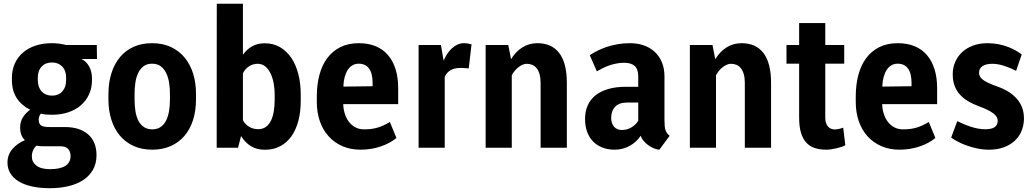

<svg xmlns="http://www.w3.org/2000/svg" viewBox="-20 -781 5466 1015"><path d="M492.7 -469.2H410.2Q423.3 -463.4 433.8 -452.9Q444.3 -442.4 451.7 -429Q459 -415.5 462.6 -399.7Q466.3 -383.8 466.3 -367.2V-357.9Q466.3 -315.4 450.4 -281.5Q434.6 -247.6 406.5 -223.6Q378.4 -199.7 339.8 -187Q301.3 -174.3 255.4 -174.3Q238.3 -174.3 224.1 -175.5Q210 -176.8 195.8 -180.2Q190.4 -173.8 187.5 -165.5Q184.6 -157.2 184.6 -147.9Q184.6 -125 198.5 -117.2Q212.4 -109.4 239.7 -109.4H322.8Q362.8 -109.4 393.8 -99.4Q424.8 -89.4 446.3 -70.3Q467.8 -51.3 479 -23.7Q490.2 3.9 490.2 39.1Q490.2 83 471.7 116Q453.1 148.9 420.2 170.7Q387.2 192.4 342 203.1Q296.9 213.9 243.7 213.9Q189.5 213.9 147.5 204.3Q105.5 194.8 77.1 177Q48.8 159.2 34.2 134.3Q19.5 109.4 19.5 78.6Q19.5 37.6 45.2 7.3Q70.8 -22.9 111.8 -40Q86.4 -63 86.4 -107.4Q86.4 -136.7 100.6 -159.9Q114.7 -183.1 139.2 -200.7Q93.3 -224.1 68.1 -262.9Q43 -301.8 43 -357.9V-368.7Q43 -411.6 58.6 -445.8Q74.2 -480 102.3 -503.9Q130.4 -527.8 169.2 -540.3Q208 -552.7 254.4 -552.7Q274.9 -552.7 293.9 -550Q313 -547.4 331.1 -543H491.7ZM213.4 -7.8Q202.1 -7.8 192.6 -8.3Q183.1 -8.8 173.8 -11.2Q162.6 -2.9 155.5 12.2Q148.4 27.3 148.4 47.4Q148.4 75.7 172.6 94.5Q196.8 113.3 243.7 113.3Q298.3 113.3 325.7 95.7Q353 78.1 353 44.4Q353 20.5 340.1 6.3Q327.1 -7.8 297.9 -7.8ZM179.7 -357.9Q180.2 -318.8 200.7 -297.1Q221.2 -275.4 255.4 -275.4Q289.1 -275.4 309.3 -297.6Q329.6 -319.8 329.6 -357.9V-368.7Q329.6 -408.2 308.8 -429.4Q288.1 -450.7 254.4 -450.7Q220.7 -450.7 200.2 -429Q179.7 -407.2 179.7 -368.7Z M553.2 -286.1Q553.7 -345.7 569.3 -394.8Q585 -443.8 614.3 -479Q643.6 -514.2 686.3 -533.4Q729 -552.7 784.2 -552.7Q840.3 -552.7 883.5 -532.5Q926.8 -512.2 956.3 -476.3Q985.8 -440.4 1001 -391.8Q1016.1 -343.3 1016.1 -286.1V-255.4Q1016.1 -195.3 1000.5 -146.5Q984.9 -97.7 955.1 -62.7Q925.3 -27.8 882.3 -8.8Q839.4 10.3 785.2 10.3Q728.5 10.3 685.3 -9.8Q642.1 -29.8 612.8 -65.2Q583.5 -100.6 568.4 -149.2Q553.2 -197.8 553.2 -255.4ZM691.4 -255.4Q691.4 -219.2 696.5 -189.9Q701.7 -160.6 713.1 -140.1Q724.6 -119.6 742.4 -108.4Q760.3 -97.2 785.2 -97.2Q809.6 -97.2 827.1 -108.4Q844.7 -119.6 856.2 -140.4Q867.7 -161.1 873 -190.2Q878.4 -219.2 878.4 -255.4V-286.1Q878.4 -314.9 874 -343.3Q869.6 -371.6 858.9 -394Q848.1 -416.5 830.1 -430.4Q812 -444.3 784.2 -444.3Q755.9 -444.3 737.8 -429.9Q719.7 -415.5 709.5 -392.8Q699.2 -370.1 695.3 -341.8Q691.4 -313.5 691.4 -286.1Z M1432.1 -256.3V-281.2Q1432.1 -310.1 1427 -339.1Q1421.9 -368.2 1410.9 -391.4Q1399.9 -414.6 1383.1 -429.2Q1366.2 -443.8 1342.3 -443.8Q1316.9 -443.8 1296.4 -430.4Q1275.9 -417 1264.2 -393.6V-145.5Q1275.9 -123.5 1297.1 -110.8Q1318.4 -98.1 1344.7 -98.1Q1369.6 -98.1 1386.2 -110.6Q1402.8 -123 1413.1 -144.5Q1423.3 -166 1427.7 -194.8Q1432.1 -223.6 1432.1 -256.3ZM1569.8 -281.2V-247.6Q1569.8 -189 1557.1 -141.4Q1544.4 -93.8 1520.3 -60.1Q1496.1 -26.4 1460.9 -7.8Q1425.8 10.7 1380.4 10.7Q1337.9 10.7 1306.9 -8.1Q1275.9 -26.9 1254.4 -62L1238.3 0H1125.5Q1125.5 -191.4 1125.7 -380.6Q1126 -569.8 1126 -761.2H1264.2V-491.7Q1285.2 -521 1313.5 -536.6Q1341.8 -552.2 1379.4 -552.2Q1424.8 -552.2 1460.2 -531.7Q1495.6 -511.2 1520 -475.1Q1544.4 -439 1557.1 -389.4Q1569.8 -339.8 1569.8 -281.2Z M1886.7 10.3Q1833 10.3 1790.3 -8.3Q1747.6 -26.9 1717.3 -60.3Q1687 -93.8 1670.9 -140.1Q1654.8 -186.5 1654.8 -241.7V-271.5Q1654.8 -332 1668.2 -383.5Q1681.6 -435.1 1709.2 -472.7Q1736.8 -510.3 1778.6 -531.5Q1820.3 -552.7 1877 -552.7Q1927.2 -552.7 1966.1 -536.6Q2004.9 -520.5 2031.2 -489.7Q2057.6 -459 2071.3 -414.8Q2085 -370.6 2085 -314.5V-230.5H1837.4H1794.4Q1795.4 -203.6 1803 -179.4Q1810.5 -155.3 1824.7 -136.7Q1838.9 -118.2 1859.6 -107.4Q1880.4 -96.7 1907.2 -97.2Q1926.3 -97.2 1942.9 -99.4Q1959.5 -101.6 1975.3 -106.2Q1991.2 -110.8 2007.3 -118.2Q2023.4 -125.5 2041 -136.2L2075.7 -51.8Q2059.1 -37.6 2038.1 -26.4Q2017.1 -15.1 1992.7 -6.8Q1968.3 1.5 1941.4 5.9Q1914.6 10.3 1886.7 10.3ZM1876 -444.3Q1857.4 -444.3 1842.8 -435.5Q1828.1 -426.8 1818.1 -411.1Q1808.1 -395.5 1802.2 -374Q1796.4 -352.5 1795.4 -327.1V-325.7Q1795.4 -323.7 1795.9 -323.2L1949.7 -325.2V-342.3Q1949.7 -393.6 1930.9 -418.9Q1912.1 -444.3 1876 -444.3Z M2472.7 -546.9 2458 -419.4Q2450.7 -419.9 2445.6 -420.4Q2440.4 -420.9 2435.5 -421.1Q2430.7 -421.4 2425.8 -421.6Q2420.9 -421.9 2414.1 -421.9Q2380.9 -421.9 2360.6 -409.2Q2340.3 -396.5 2331.1 -374.5V0H2192.9V-543H2311L2325.2 -460Q2333 -479.5 2344.2 -496.3Q2355.5 -513.2 2369.1 -525.6Q2382.8 -538.1 2398.7 -545.4Q2414.6 -552.7 2432.1 -552.7Q2442.4 -552.7 2453.4 -551Q2464.4 -549.3 2472.7 -546.9Z M2667 -543 2681.6 -467.8Q2705.6 -507.8 2741.2 -530.3Q2776.9 -552.7 2820.8 -552.7Q2857.4 -552.7 2886.2 -540.3Q2915 -527.8 2935.3 -502Q2955.6 -476.1 2966.1 -436.5Q2976.6 -397 2976.6 -342.8V0H2837.9V-342.3Q2837.9 -369.6 2832.3 -388.9Q2826.7 -408.2 2816.9 -420.4Q2807.1 -432.6 2793.7 -438.2Q2780.3 -443.8 2764.6 -443.8Q2754.4 -443.8 2743.4 -439.2Q2732.4 -434.6 2721.7 -426.5Q2710.9 -418.5 2701.7 -407.2Q2692.4 -396 2685.5 -383.3V0H2547.4V-543Z M3267.6 -93.8Q3295.4 -93.8 3318.6 -107.9Q3341.8 -122.1 3354 -142.6V-238.8H3294.4Q3252.9 -238.8 3231.9 -216.6Q3210.9 -194.3 3210.9 -157.7Q3210.9 -128.9 3226.1 -111.3Q3241.2 -93.8 3267.6 -93.8ZM3520 -63 3465.3 10.7Q3452.1 9.3 3437 3.2Q3421.9 -2.9 3408 -12.7Q3394 -22.5 3383.1 -35.4Q3372.1 -48.3 3367.2 -63.5Q3344.7 -29.8 3308.6 -9.8Q3272.5 10.3 3229.5 10.3Q3192.4 10.3 3163.3 -1.5Q3134.3 -13.2 3114 -34.4Q3093.8 -55.7 3083.3 -85.7Q3072.8 -115.7 3072.8 -151.9Q3072.8 -191.9 3086.7 -223.4Q3100.6 -254.9 3127.9 -276.9Q3155.3 -298.8 3195.8 -310.5Q3236.3 -322.3 3289.6 -322.3H3354V-376Q3354 -415.5 3335.2 -432.4Q3316.4 -449.2 3279.3 -449.2Q3258.8 -449.2 3239 -445.3Q3219.2 -441.4 3200.9 -435.1Q3182.6 -428.7 3166.3 -420.7Q3149.9 -412.6 3135.3 -403.8L3097.7 -489.3Q3115.2 -501 3137.9 -512.5Q3160.6 -523.9 3187.7 -533Q3214.8 -542 3245.8 -547.4Q3276.9 -552.7 3311 -552.7Q3349.1 -552.7 3382.3 -541.5Q3415.5 -530.3 3440.2 -507.8Q3464.8 -485.4 3478.8 -452.4Q3492.7 -419.4 3492.7 -376V-145.5Q3492.7 -127.4 3493.9 -115Q3495.1 -102.5 3498 -93.3Q3501 -84 3506.3 -76.9Q3511.7 -69.8 3520 -63Z M3746.6 -543 3761.2 -467.8Q3785.2 -507.8 3820.8 -530.3Q3856.4 -552.7 3900.4 -552.7Q3937 -552.7 3965.8 -540.3Q3994.6 -527.8 4014.9 -502Q4035.2 -476.1 4045.7 -436.5Q4056.2 -397 4056.2 -342.8V0H3917.5V-342.3Q3917.5 -369.6 3911.9 -388.9Q3906.2 -408.2 3896.5 -420.4Q3886.7 -432.6 3873.3 -438.2Q3859.9 -443.8 3844.2 -443.8Q3834 -443.8 3823 -439.2Q3812 -434.6 3801.3 -426.5Q3790.5 -418.5 3781.2 -407.2Q3772 -396 3765.1 -383.3V0H3627V-543Z M4204.6 -659.2H4342.8V-543H4442.9V-444.3H4342.8V-158.2Q4342.8 -142.1 4346.9 -130.4Q4351.1 -118.7 4357.9 -111.3Q4364.7 -104 4373.8 -100.3Q4382.8 -96.7 4392.6 -96.7Q4406.2 -96.7 4418.5 -100.1Q4430.7 -103.5 4437.5 -106L4448.7 -13.2Q4440.9 -8.8 4428.7 -4.6Q4416.5 -0.5 4402.8 2.7Q4389.2 5.9 4375 8.1Q4360.8 10.3 4349.1 10.3Q4314 10.3 4287.1 1.5Q4260.3 -7.3 4241.9 -27.6Q4223.6 -47.9 4214.1 -80.1Q4204.6 -112.3 4204.6 -159.2V-444.3H4137.7V-543H4204.6Z M4735.8 10.3Q4682.1 10.3 4639.4 -8.3Q4596.7 -26.9 4566.4 -60.3Q4536.1 -93.8 4520 -140.1Q4503.9 -186.5 4503.9 -241.7V-271.5Q4503.9 -332 4517.3 -383.5Q4530.8 -435.1 4558.3 -472.7Q4585.9 -510.3 4627.7 -531.5Q4669.4 -552.7 4726.1 -552.7Q4776.4 -552.7 4815.2 -536.6Q4854 -520.5 4880.4 -489.7Q4906.7 -459 4920.4 -414.8Q4934.1 -370.6 4934.1 -314.5V-230.5H4686.5H4643.6Q4644.5 -203.6 4652.1 -179.4Q4659.7 -155.3 4673.8 -136.7Q4688 -118.2 4708.7 -107.4Q4729.5 -96.7 4756.3 -97.2Q4775.4 -97.2 4792 -99.4Q4808.6 -101.6 4824.5 -106.2Q4840.3 -110.8 4856.4 -118.2Q4872.6 -125.5 4890.1 -136.2L4924.8 -51.8Q4908.2 -37.6 4887.2 -26.4Q4866.2 -15.1 4841.8 -6.8Q4817.4 1.5 4790.5 5.9Q4763.7 10.3 4735.8 10.3ZM4725.1 -444.3Q4706.5 -444.3 4691.9 -435.5Q4677.2 -426.8 4667.2 -411.1Q4657.2 -395.5 4651.4 -374Q4645.5 -352.5 4644.5 -327.1V-325.7Q4644.5 -323.7 4645 -323.2L4798.8 -325.2V-342.3Q4798.8 -393.6 4780 -418.9Q4761.2 -444.3 4725.1 -444.3Z M5254.4 -142.1Q5254.4 -152.8 5249 -162.4Q5243.7 -171.9 5231.9 -181.2Q5220.2 -190.4 5200.9 -200Q5181.6 -209.5 5153.8 -219.7Q5121.1 -231.9 5095.5 -247.6Q5069.8 -263.2 5052.2 -283.7Q5034.7 -304.2 5025.6 -330.1Q5016.6 -356 5016.6 -389.2Q5016.6 -423.8 5029.8 -453.9Q5043 -483.9 5066.9 -505.9Q5090.8 -527.8 5124.5 -540.3Q5158.2 -552.7 5199.7 -552.7Q5231.4 -552.7 5259 -547.1Q5286.6 -541.5 5309.6 -532.7Q5332.5 -523.9 5350.6 -513.4Q5368.7 -502.9 5381.3 -493.2L5351.6 -406.7Q5320.3 -422.9 5287.1 -433.3Q5253.9 -443.8 5225.6 -443.8Q5191.9 -443.8 5173.8 -431.4Q5155.8 -418.9 5155.8 -397Q5155.8 -387.2 5159.7 -378.4Q5163.6 -369.6 5174.1 -361.1Q5184.6 -352.5 5203.1 -343.5Q5221.7 -334.5 5251 -324.2Q5283.2 -313 5309.6 -296.9Q5335.9 -280.8 5354.5 -260Q5373 -239.3 5383.1 -213.1Q5393.1 -187 5393.1 -155.3Q5393.1 -120.1 5380.9 -89.8Q5368.7 -59.6 5345 -37.4Q5321.3 -15.1 5286.9 -2.4Q5252.4 10.3 5208.5 10.3Q5175.3 10.3 5144 3.4Q5112.8 -3.4 5086.4 -13.2Q5060.1 -22.9 5039.8 -34.2Q5019.5 -45.4 5008.3 -53.7L5040.5 -140.6Q5056.2 -132.8 5074.5 -125Q5092.8 -117.2 5111.8 -111.1Q5130.9 -105 5150.1 -101.3Q5169.4 -97.7 5188 -97.7Q5223.1 -97.7 5238.8 -109.4Q5254.4 -121.1 5254.4 -142.1Z"/></svg>

Font: Ufes Sans
Style: Bold
Weight: 700
Designer: Ricardo Esteves & Filipe Motta
Foundry: ProDesignUfes - Ricardo Esteves, Filipe Motta (This is a derivative work, based on Roboto family, by Christian Robertson
Version: Version 2.0